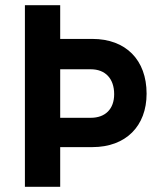

<svg xmlns="http://www.w3.org/2000/svg" viewBox="-20 -720 614 740"><path d="M76 0H212V-153H336C465 -153 545 -234 545 -359C545 -489 465 -570 336 -570H212V-700H76ZM330 -266H212V-453H330C386 -453 420 -417 420 -357C420 -300 386 -266 330 -266Z"/></svg>

Font: Finlandica SemiBold
Style: Regular
Weight: 600
Designer: Niklas Ekholm, Juho Hiilivirta, Jaakko Suomalainen
Foundry: Helsinki Type Studio
Version: Version 2.000;Glyphs 3.2 (3202)